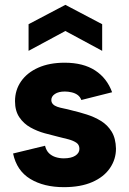

<svg xmlns="http://www.w3.org/2000/svg" viewBox="-20 -766 531 793"><path d="M166 -164Q171 -144 182.5 -133Q194 -122 210 -117Q226 -112 243 -112Q274 -112 291 -123Q308 -134 308 -151Q308 -168 295.5 -176.5Q283 -185 263 -190.5Q243 -196 221 -201Q196 -207 165 -215.5Q134 -224 106 -239.5Q78 -255 60 -281.5Q42 -308 42 -348Q42 -394 67 -430Q92 -466 138 -486.5Q184 -507 247 -507Q324 -507 373 -475Q422 -443 443 -385L316 -353Q311 -366 301 -373.5Q291 -381 276.5 -384.5Q262 -388 248 -388Q222 -388 207 -378Q192 -368 192 -353Q192 -343 198.5 -336Q205 -329 216.5 -325Q228 -321 243.5 -318Q259 -315 277 -310Q307 -303 338.5 -293Q370 -283 397 -266.5Q424 -250 441 -222.5Q458 -195 459 -152Q459 -108 434 -71.5Q409 -35 361 -14Q313 7 244 7Q161 7 105 -27Q49 -61 34 -132ZM402 -556 250 -638 98 -556V-666L250 -746L402 -666Z"/></svg>

Font: Albert Sans ExtraBold
Style: Regular
Weight: 800
Designer: Andreas Rasmussen
Foundry: a.Foundry
Version: Version 1.025